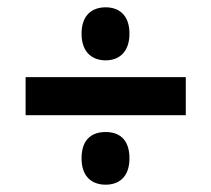

<svg xmlns="http://www.w3.org/2000/svg" viewBox="-20 -586 578 525"><path d="M269 -421C304 -421 334 -442 334 -494C334 -546 304 -566 269 -566C233 -566 203 -546 203 -494C203 -442 233 -421 269 -421ZM50 -375V-271H488V-375ZM269 -81C304 -81 334 -101 334 -153C334 -207 304 -225 269 -225C233 -225 203 -207 203 -153C203 -101 233 -81 269 -81Z"/></svg>

Font: Noto Sans Gurmukhi SemiCondensed
Style: Bold
Weight: 700
Width: 4
Designer: Jelle Bosma - Monotype Design Team
Foundry: Monotype Imaging Inc.
Version: Version 2.004